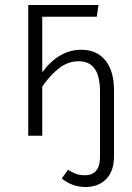

<svg xmlns="http://www.w3.org/2000/svg" viewBox="-20 -543 527 768"><path d="M436 -182V82Q436 142 404.5 173.5Q373 205 322 205Q269 205 227 171L252 136Q269 147 284 152.5Q299 158 319 158Q380 158 380 84V-176Q380 -239 358.5 -268.5Q337 -298 295 -298Q253 -298 218 -271.5Q183 -245 149 -197V0H93V-523H374L367 -476H149V-254Q216 -344 305 -344Q367 -344 401.5 -301.5Q436 -259 436 -182Z"/></svg>

Font: Fira Sans Condensed Light
Style: Regular
Weight: 300
Width: 3
Designer: bBox Type GmbH & Carrois Corporate GbR & Edenspiekermann AG
Foundry: bBox Type GmbH & Carrois Corporate GbR & Edenspiekermann AG
Version: Version 4.301